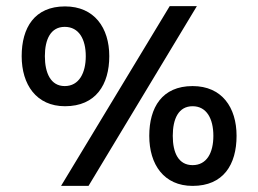

<svg xmlns="http://www.w3.org/2000/svg" viewBox="-20 -621 846 629"><path d="M180 -12H270L625 -601H536ZM51 -437C51 -344 99 -273 193 -273C294 -273 338 -344 338 -437C338 -530 289 -600 193 -600C93 -600 51 -530 51 -437ZM127 -437C127 -492 146 -533 192 -533C239 -533 261 -492 261 -437C261 -382 239 -339 192 -339C146 -339 127 -382 127 -437ZM469 -176C469 -82 517 -12 611 -12C712 -12 755 -82 755 -176C755 -269 707 -339 611 -339C511 -339 469 -269 469 -176ZM546 -176C546 -232 565 -273 611 -273C657 -273 679 -232 679 -176C679 -120 657 -80 611 -80C565 -80 546 -120 546 -176Z"/></svg>

Font: Noto Sans Gunjala Gondi Medium
Style: Regular
Weight: 500
Designer: Ek Type
Foundry: Ek Type
Version: Version 1.004